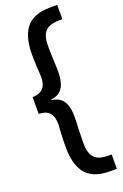

<svg xmlns="http://www.w3.org/2000/svg" viewBox="-213 -1021 824 1282"><g transform="rotate(-20 199.0 -379.5)"><path d="M335 203Q265 203 221 184Q177 165 153 131Q129 97 118.5 53Q108 9 107.5 -41Q107 -91 110 -143Q112 -172 113.5 -202.5Q115 -233 108 -259Q101 -285 79.5 -302Q58 -319 14 -320V-439Q58 -441 79.5 -458Q101 -475 108 -501Q115 -527 113.5 -557.5Q112 -588 110 -617Q107 -668 107.5 -718Q108 -768 118.5 -812Q129 -856 153 -890Q177 -924 221 -943Q265 -962 335 -962H379V-860H356Q305 -860 278 -844.5Q251 -829 240 -802Q229 -775 228 -739Q227 -703 229 -661Q229 -638 230.5 -619Q232 -600 232 -581Q234 -549 232 -516Q230 -483 220.5 -454.5Q211 -426 189 -406.5Q167 -387 127 -382V-377Q169 -372 191.5 -350.5Q214 -329 223 -298Q232 -267 232.5 -231.5Q233 -196 231 -163Q230 -148 229.5 -133Q229 -118 229 -99Q227 -57 228 -21Q229 15 240 42.5Q251 70 278 85.5Q305 101 356 101H379V203Z"/></g></svg>

Font: Matangi
Style: Bold
Weight: 700
Designer: Prashant Pant
Foundry: The Graphic Ant
Version: Version 3.002